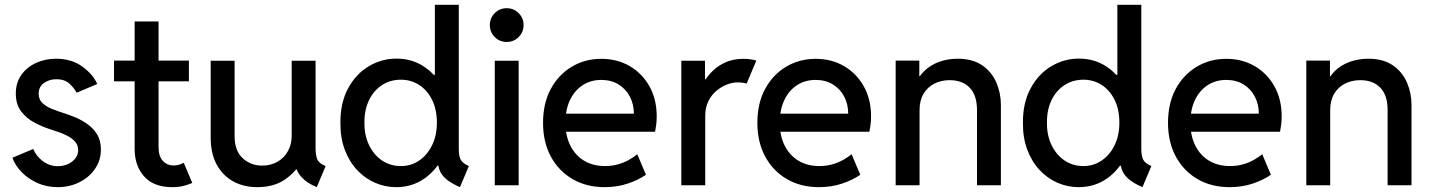

<svg xmlns="http://www.w3.org/2000/svg" viewBox="-20 -772 5961 800"><path d="M221.2 7.8Q174.3 7.8 135.7 -9.5Q97.2 -26.9 70.1 -54.9Q43 -83 31.7 -114.7L118.7 -151.4Q129.4 -123 157.5 -101.3Q185.5 -79.6 221.2 -79.6Q243.2 -79.6 262.5 -88.1Q281.7 -96.7 293.7 -111.6Q305.7 -126.5 305.7 -146.5Q305.7 -166.5 293.5 -180.9Q281.2 -195.3 262.2 -205.3Q243.2 -215.3 222.7 -222.2Q202.1 -229 186 -234.4Q154.8 -244.6 122.6 -261.7Q90.3 -278.8 68.1 -307.9Q45.9 -336.9 45.9 -382.3Q45.9 -427.7 69.1 -460.2Q92.3 -492.7 130.6 -510Q168.9 -527.3 213.4 -527.3Q277.3 -527.3 322 -495.4Q366.7 -463.4 385.3 -421.9L299.3 -385.7Q288.6 -406.2 268.6 -424.1Q248.5 -441.9 214.8 -441.9Q185.5 -441.9 163.3 -426.3Q141.1 -410.6 141.1 -381.8Q141.1 -357.4 157 -342.5Q172.9 -327.6 196.8 -318.1Q220.7 -308.6 245.6 -300.8Q266.1 -294.4 292.2 -283.7Q318.4 -272.9 343 -255.9Q367.7 -238.8 384 -212.9Q400.4 -187 400.4 -149.4Q400.4 -103.5 375.5 -67.9Q350.6 -32.2 309.8 -12.2Q269 7.8 221.2 7.8Z M698.2 7.8Q620.1 7.8 580.6 -36.9Q541 -81.5 541 -151.4V-682.6H640.6V-159.7Q640.6 -121.1 658.4 -101.8Q676.3 -82.5 704.1 -82.5Q716.3 -82.5 726.6 -85.9Q736.8 -89.4 745.6 -93.8L781.2 -9.8Q764.6 -2.4 744.4 2.7Q724.1 7.8 698.2 7.8ZM455.1 -433.1V-519.5H767.1V-433.1Z M1051.8 7.8Q995.1 7.8 951.4 -16.4Q907.7 -40.5 882.8 -86.4Q857.9 -132.3 857.9 -197.8V-519H957.5V-205.1Q957.5 -143.6 991.2 -112.8Q1024.9 -82 1072.3 -82Q1108.9 -82 1136.7 -98.4Q1164.6 -114.7 1179.9 -142.8Q1195.3 -170.9 1195.3 -205.1V-519H1294.9V-154.8Q1294.9 -122.1 1303.2 -106Q1311.5 -89.8 1336.9 -80.1L1299.8 7.8Q1259.3 -8.8 1236.1 -34.2Q1212.9 -59.6 1212.4 -87.9L1251 -66.4H1185.5L1235.8 -99.1Q1213.4 -56.2 1167.5 -24.2Q1121.6 7.8 1051.8 7.8Z M1896.5 7.8Q1865.2 -5.9 1845.7 -20.5Q1826.2 -35.2 1816.4 -52.7Q1806.6 -70.3 1805.7 -92.8L1826.7 -81.5H1779.8L1805.2 -140.1V-408.2L1780.8 -460.4H1792V-752H1891.6V-151.9Q1891.6 -120.6 1900.1 -105.7Q1908.7 -90.8 1933.6 -80.1ZM1630.9 7.8Q1584.5 7.8 1542.5 -10.5Q1500.5 -28.8 1468 -63.5Q1435.5 -98.1 1416.7 -147.7Q1397.9 -197.3 1398.4 -260.3Q1397.9 -343.8 1430.4 -403.8Q1462.9 -463.9 1516.4 -495.8Q1569.8 -527.8 1631.8 -527.8Q1697.3 -527.8 1748 -493.7Q1798.8 -459.5 1827.9 -399.4Q1856.9 -339.4 1857.4 -261.2Q1856.9 -184.6 1827.6 -123.5Q1798.3 -62.5 1747.3 -27.3Q1696.3 7.8 1630.9 7.8ZM1650.4 -80.1Q1693.4 -80.1 1727.3 -103.5Q1761.2 -127 1780.8 -167.7Q1800.3 -208.5 1800.3 -260.7Q1800.3 -316.4 1780 -356.7Q1759.8 -397 1725.8 -418.5Q1691.9 -439.9 1650.9 -439.9Q1606.4 -439.9 1571.8 -417.5Q1537.1 -395 1517.6 -354.5Q1498 -314 1498.5 -260.7Q1498 -208.5 1517.6 -167.7Q1537.1 -127 1571.5 -103.5Q1606 -80.1 1650.4 -80.1Z M2041.5 0V-519H2141.1V0ZM2091.3 -597.2Q2061.5 -597.2 2041.3 -617.7Q2021 -638.2 2021 -667.5Q2021 -696.8 2041.3 -717.3Q2061.5 -737.8 2091.3 -737.8Q2120.6 -737.8 2141.1 -717.3Q2161.6 -696.8 2161.6 -667.5Q2161.6 -638.2 2141.1 -617.7Q2120.6 -597.2 2091.3 -597.2Z M2499.5 7.8Q2423.8 7.8 2366 -25.6Q2308.1 -59.1 2275.4 -119.4Q2242.7 -179.7 2242.7 -260.3Q2242.7 -341.8 2274.9 -401.4Q2307.1 -460.9 2362.3 -493.9Q2417.5 -526.9 2485.4 -526.9Q2551.8 -526.9 2603.8 -496.6Q2655.8 -466.3 2686 -412.4Q2716.3 -358.4 2716.3 -287.6Q2716.3 -268.1 2714.1 -251.7Q2711.9 -235.4 2709.5 -223.1H2317.9V-298.3H2621.1Q2621.1 -337.4 2604.5 -369.4Q2587.9 -401.4 2557.4 -420.2Q2526.9 -439 2485.4 -439Q2440.9 -439 2407.2 -416.7Q2373.5 -394.5 2354.7 -354.5Q2335.9 -314.5 2335.9 -261.2Q2335.9 -207 2356 -166.3Q2376 -125.5 2413.1 -102.8Q2450.2 -80.1 2501 -80.1Q2530.3 -80.1 2555.7 -87.4Q2581.1 -94.7 2601.1 -106.2Q2621.1 -117.7 2635.3 -129.4L2671.4 -43.9Q2641.1 -22.5 2596.4 -7.3Q2551.8 7.8 2499.5 7.8Z M2818.8 0V-519H2917.5V-441.4H2931.2L2901.4 -408.2Q2915 -438.5 2939.2 -465.8Q2963.4 -493.2 2997.8 -510Q3032.2 -526.9 3077.1 -526.9Q3094.7 -526.9 3109.9 -524.4Q3125 -522 3131.3 -519.5L3090.8 -423.3Q3087.4 -425.3 3076.7 -427Q3065.9 -428.7 3052.7 -428.7Q3031.2 -428.7 3007.8 -419.4Q2984.4 -410.2 2964.1 -392.8Q2943.8 -375.5 2931.2 -349.6Q2918.5 -323.7 2918.5 -290V0Z M3392.6 7.8Q3316.9 7.8 3259 -25.6Q3201.2 -59.1 3168.5 -119.4Q3135.7 -179.7 3135.7 -260.3Q3135.7 -341.8 3168 -401.4Q3200.2 -460.9 3255.4 -493.9Q3310.5 -526.9 3378.4 -526.9Q3444.8 -526.9 3496.8 -496.6Q3548.8 -466.3 3579.1 -412.4Q3609.4 -358.4 3609.4 -287.6Q3609.4 -268.1 3607.2 -251.7Q3605 -235.4 3602.5 -223.1H3210.9V-298.3H3514.2Q3514.2 -337.4 3497.6 -369.4Q3481 -401.4 3450.4 -420.2Q3419.9 -439 3378.4 -439Q3334 -439 3300.3 -416.7Q3266.6 -394.5 3247.8 -354.5Q3229 -314.5 3229 -261.2Q3229 -207 3249 -166.3Q3269 -125.5 3306.2 -102.8Q3343.3 -80.1 3394 -80.1Q3423.3 -80.1 3448.7 -87.4Q3474.1 -94.7 3494.1 -106.2Q3514.2 -117.7 3528.3 -129.4L3564.5 -43.9Q3534.2 -22.5 3489.5 -7.3Q3444.8 7.8 3392.6 7.8Z M3711.9 0V-519.5H3810.5V-454.6H3830.6L3793 -414.6Q3805.2 -451.2 3831.3 -476.3Q3857.4 -501.5 3893.3 -514.4Q3929.2 -527.3 3970.2 -527.3Q4033.2 -527.3 4073 -499.5Q4112.8 -471.7 4131.6 -427.7Q4150.4 -383.8 4150.4 -335V0H4050.8V-313.5Q4050.8 -375.5 4020.3 -406.7Q3989.7 -438 3937 -438Q3901.9 -438 3873.3 -423.6Q3844.7 -409.2 3828.1 -381.3Q3811.5 -353.5 3811.5 -313.5V0Z M4740.2 7.8Q4709 -5.9 4689.5 -20.5Q4669.9 -35.2 4660.2 -52.7Q4650.4 -70.3 4649.4 -92.8L4670.4 -81.5H4623.5L4648.9 -140.1V-408.2L4624.5 -460.4H4635.7V-752H4735.4V-151.9Q4735.4 -120.6 4743.9 -105.7Q4752.4 -90.8 4777.3 -80.1ZM4474.6 7.8Q4428.2 7.8 4386.2 -10.5Q4344.2 -28.8 4311.8 -63.5Q4279.3 -98.1 4260.5 -147.7Q4241.7 -197.3 4242.2 -260.3Q4241.7 -343.8 4274.2 -403.8Q4306.6 -463.9 4360.1 -495.8Q4413.6 -527.8 4475.6 -527.8Q4541 -527.8 4591.8 -493.7Q4642.6 -459.5 4671.6 -399.4Q4700.7 -339.4 4701.2 -261.2Q4700.7 -184.6 4671.4 -123.5Q4642.1 -62.5 4591.1 -27.3Q4540 7.8 4474.6 7.8ZM4494.1 -80.1Q4537.1 -80.1 4571 -103.5Q4605 -127 4624.5 -167.7Q4644 -208.5 4644 -260.7Q4644 -316.4 4623.8 -356.7Q4603.5 -397 4569.6 -418.5Q4535.6 -439.9 4494.6 -439.9Q4450.2 -439.9 4415.5 -417.5Q4380.9 -395 4361.3 -354.5Q4341.8 -314 4342.3 -260.7Q4341.8 -208.5 4361.3 -167.7Q4380.9 -127 4415.3 -103.5Q4449.7 -80.1 4494.1 -80.1Z M5103.5 7.8Q5027.8 7.8 4970 -25.6Q4912.1 -59.1 4879.4 -119.4Q4846.7 -179.7 4846.7 -260.3Q4846.7 -341.8 4878.9 -401.4Q4911.1 -460.9 4966.3 -493.9Q5021.5 -526.9 5089.4 -526.9Q5155.8 -526.9 5207.8 -496.6Q5259.8 -466.3 5290 -412.4Q5320.3 -358.4 5320.3 -287.6Q5320.3 -268.1 5318.1 -251.7Q5315.9 -235.4 5313.5 -223.1H4921.9V-298.3H5225.1Q5225.1 -337.4 5208.5 -369.4Q5191.9 -401.4 5161.4 -420.2Q5130.9 -439 5089.4 -439Q5044.9 -439 5011.2 -416.7Q4977.5 -394.5 4958.7 -354.5Q4939.9 -314.5 4939.9 -261.2Q4939.9 -207 4960 -166.3Q4980 -125.5 5017.1 -102.8Q5054.2 -80.1 5105 -80.1Q5134.3 -80.1 5159.7 -87.4Q5185.1 -94.7 5205.1 -106.2Q5225.1 -117.7 5239.3 -129.4L5275.4 -43.9Q5245.1 -22.5 5200.4 -7.3Q5155.8 7.8 5103.5 7.8Z M5422.9 0V-519.5H5521.5V-454.6H5541.5L5503.9 -414.6Q5516.1 -451.2 5542.2 -476.3Q5568.4 -501.5 5604.2 -514.4Q5640.1 -527.3 5681.2 -527.3Q5744.1 -527.3 5783.9 -499.5Q5823.7 -471.7 5842.5 -427.7Q5861.3 -383.8 5861.3 -335V0H5761.7V-313.5Q5761.7 -375.5 5731.2 -406.7Q5700.7 -438 5647.9 -438Q5612.8 -438 5584.2 -423.6Q5555.7 -409.2 5539.1 -381.3Q5522.5 -353.5 5522.5 -313.5V0Z"/></svg>

Font: Reddit Sans Medium
Style: Regular
Weight: 500
Designer: Stephen Hutchings
Foundry: Reddit
Version: Version 1.014